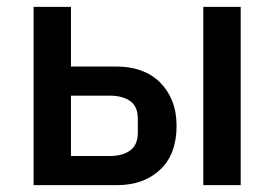

<svg xmlns="http://www.w3.org/2000/svg" viewBox="-20 -540 800 560"><path d="M78 -520H187V-346H320Q359 -346 391 -334.5Q423 -323 446 -300.5Q469 -278 482 -246Q495 -214 495 -173Q495 -90 447 -45Q399 0 321 0H78ZM300 -85Q338 -85 360 -101.5Q382 -118 382 -153V-194Q382 -229 360 -245Q338 -261 300 -261H187V-85ZM573 -520H682V0H573Z"/></svg>

Font: IBMPlexSans-Medium
Style: Regular
Weight: 500
Designer: Mike Abbink, Paul van der Laan, Pieter van Rosmalen
Foundry: Bold Monday
Version: Version 3.1